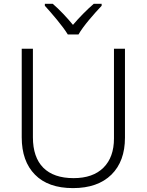

<svg xmlns="http://www.w3.org/2000/svg" viewBox="-20 -967 762 997"><path d="M387.7 -788.1C411.6 -831.1 470.7 -897.9 507.8 -937V-947.3H466.8C431.2 -916.5 390.6 -875.5 358.9 -837.9C328.1 -875.5 289.6 -916.5 253.9 -947.3H212.9V-937C248.5 -897.9 306.2 -831.1 332 -788.1ZM628.9 -713.9H571.8V-248C571.8 -183.1 553.7 -132.8 517.6 -96.7C481 -60.1 429.2 -42 361.8 -42C224.6 -42 150.9 -115.2 150.9 -253.9V-713.9H92.8V-253.9C92.8 -171.4 115.7 -106.4 161.6 -60.1C207 -13.7 272.9 9.8 358.9 9.8C444.8 9.8 511.2 -13.7 558.6 -60.1C605.5 -106.4 628.9 -170.4 628.9 -252Z"/></svg>

Font: Noto Reveo Sans
Style: Regular
Weight: 300
Designer: Monotype Design Team
Foundry: Monotype Imaging Inc.
Version: Version 2.007